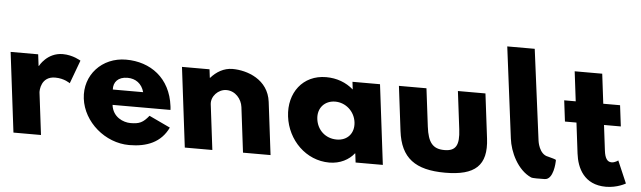

<svg xmlns="http://www.w3.org/2000/svg" viewBox="-54 -1019 4100 1229"><g transform="rotate(5 1996.5 -405.0)"><path d="M60 0H237L203.8 -270C202.3 -283 204.1 -374 296.1 -374C355.1 -374 391.5 -346 391.5 -346L447.1 -496C447.1 -496 397.2 -528 331.2 -528C230.2 -528 185.1 -439 185.1 -439H183.1L174 -513H-3Z M1048.5 -232C1048.8 -238 1047.4 -249 1046.6 -256C1024.5 -436 894.2 -528 738.2 -528C583.2 -528 471.1 -406 489.6 -256C507.9 -107 649.8 15 804.8 15C918.8 15 1008.3 -22 1054.4 -119L918.5 -183C881.2 -137 857.5 -126 800.5 -126C755.5 -126 686.2 -153 676.5 -232ZM669.5 -330C666.7 -377 696.3 -413 757.3 -413C809.3 -413 849.9 -384 864.5 -330Z M1161 0H1338L1302.4 -290C1296.1 -341 1342.1 -390 1395.1 -390C1452.1 -390 1493.1 -341 1499.4 -290L1535 0H1712L1670.5 -338C1652.9 -481 1516.2 -528 1422.2 -528C1366.2 -528 1318.7 -499 1283.6 -459H1281.6L1275 -513H1098Z M1802.1 -256C1820.5 -106 1940.3 15 2090.3 15C2160.3 15 2216.5 -16 2249.4 -58H2251.4L2258.5 0H2433.5L2370.5 -513H2193.5L2199.5 -464C2152.5 -505 2092.7 -528 2023.7 -528C1873.7 -528 1783.6 -406 1802.1 -256ZM1990.1 -256C1981.3 -327 2028.2 -377 2095.2 -377C2161.2 -377 2220.3 -327 2229.1 -256C2237.7 -186 2193.8 -136 2124.8 -136C2052.8 -136 1998.7 -186 1990.1 -256Z M2669 -513H2492L2527.3 -226C2548.4 -54 2642.8 15 2834.8 15C3026.8 15 3104.4 -54 3083.3 -226L3048 -513H2871L2901 -269C2913.4 -168 2891.2 -129 2817.2 -129C2743.2 -129 2711.4 -168 2699 -269Z M3160.8 -825 3235.1 -240C3245.1 -154.6 3298.1 -41.6 3385.7 -3C3397.7 2.3 3441.1 0 3473.2 0C3530.9 -0.3 3534 -115 3534 -115C3534.5 -134 3541.9 -128 3482.2 -145C3423.7 -154.7 3413.1 -240 3413.1 -240L3337.3 -825Z M3628 -513H3554L3570.6 -378H3644.6L3668.8 -181C3679.9 -90 3726.8 15 3867.8 15C3940.8 15 3993.9 -17 3993.9 -17L3932.4 -160C3932.4 -160 3913.3 -144 3890.3 -144C3862.3 -144 3847.5 -167 3841.6 -215L3821.6 -378H3929.6L3913 -513H3805L3781.6 -704H3604.6Z"/></g></svg>

Font: Hussar
Style: BdOpOblOne
Weight: 700
Foundry: Cannot Into Space Fonts
Version: Version 2.00